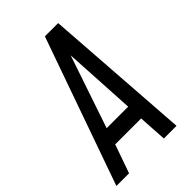

<svg xmlns="http://www.w3.org/2000/svg" viewBox="-237 -835 921 921"><g transform="rotate(-45 223.0 -375.0)"><path d="M342 -750H252L-13 0H73L124 -145H300L309 0H395ZM150 -229 275 -598 296 -229Z"/></g></svg>

Font: Mohave
Style: Italic
Weight: 400
Italic angle: -8°
Designer: Gumpita Rahayu
Foundry: Tokotype
Version: Version 2.002;PS 002.002;hotconv 1.0.88;makeotf.lib2.5.64775